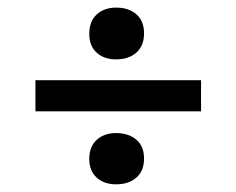

<svg xmlns="http://www.w3.org/2000/svg" viewBox="-20 -560 622 505"><path d="M285.2 -403.8Q253.9 -403.8 234.4 -421.4Q214.8 -439 214.8 -471.2Q214.8 -503.9 234.4 -522Q253.9 -540 285.2 -540Q318.4 -540 338.6 -522.5Q358.9 -504.9 358.9 -472.2Q358.9 -439.5 338.6 -421.6Q318.4 -403.8 285.2 -403.8ZM73.2 -267.1V-349.1H508.8V-267.1ZM285.2 -75.2Q253.9 -75.2 234.4 -92.8Q214.8 -110.4 214.8 -142.1Q214.8 -174.3 234.4 -192.1Q253.9 -210 285.2 -210Q318.4 -210 338.6 -192.6Q358.9 -175.3 358.9 -143.1Q358.9 -110.4 338.6 -92.8Q318.4 -75.2 285.2 -75.2Z"/></svg>

Font: Literata Book SemiBold
Style: Regular
Weight: 600
Designer: Latin by Veronika Burian and Jose Scaglione. Greek by Irene Vlachou. Cyrillic by Vera Evstafieva
Foundry: TypeTogether
Version: Version 2.003;PS 002.003;hotconv 1.0.88;makeotf.lib2.5.64775